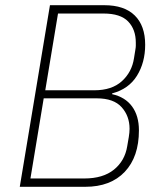

<svg xmlns="http://www.w3.org/2000/svg" viewBox="-20 -718 640 738"><path d="M172 -698H381Q458 -698 498 -658.5Q538 -619 538 -546Q538 -478 506.5 -427Q475 -376 411 -359V-356Q461 -345 487.5 -309Q514 -273 514 -217Q514 -115 459.5 -57.5Q405 0 308 0H56ZM304 -32Q376 -32 418 -66Q460 -100 469 -156L475 -191Q478 -209 478 -223Q478 -272 447.5 -306Q417 -340 352 -340H148L97 -32ZM343 -371Q410 -371 448.5 -406Q487 -441 495 -494L500 -525Q502 -536 502 -541.5Q502 -547 502 -554Q502 -605 472.5 -635.5Q443 -666 378 -666H203L154 -371Z"/></svg>

Font: IBM Plex Mono ExtraLight
Style: Italic
Weight: 200
Italic angle: -9°
Monospace: yes
Designer: Mike Abbink, Paul van der Laan, Pieter van Rosmalen
Foundry: Bold Monday
Version: Version 2.3